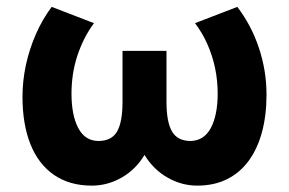

<svg xmlns="http://www.w3.org/2000/svg" viewBox="-20 -538 861 572"><path d="M253.5 15Q187 15 140.8 -17Q94.5 -49 70.8 -108.2Q47 -167.5 47 -250Q47 -297 57.2 -344.5Q67.5 -392 87 -436.5Q106.5 -481 134 -517.5L260 -469Q244 -447.5 231.5 -422.8Q219 -398 210.2 -371.2Q201.5 -344.5 197.2 -316.2Q193 -288 193 -259Q193 -195 213 -156.8Q233 -118.5 273 -118Q312.5 -118 328.8 -146.2Q345 -174.5 345 -234.5V-386.5H476V-234.5Q476 -174.5 492.5 -146.2Q509 -118 548 -118Q568 -118.5 583 -128.2Q598 -138 608 -156.5Q618 -175 623.2 -200.8Q628.5 -226.5 628.5 -259Q628.5 -298 620.8 -335Q613 -372 598 -406Q583 -440 561 -469L687 -517.5Q729 -462.5 751.5 -394.8Q774 -327 774 -256Q774 -194.5 760.5 -144.5Q747 -94.5 720.8 -58.8Q694.5 -23 656 -4Q617.5 15 567.5 15Q521 15 479 -9Q437 -33 410.5 -76.5Q384.5 -33 342.5 -9Q300.5 15 253.5 15Z"/></svg>

Font: Geologica SemiBold
Style: Regular
Weight: 600
Designer: Sindre Bremnes, Frode Helland
Foundry: Monokrom Skriftforlag AS
Version: Version 1.010;gftools[0.9.28]